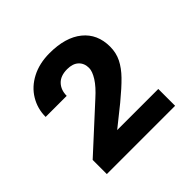

<svg xmlns="http://www.w3.org/2000/svg" viewBox="-112 -818 595 595"><g transform="rotate(-45 185.5 -520.5)"><path d="M29.3 -325.7ZM38.1 -325.7V-387.7L178.2 -516.1Q205.6 -540.5 218.8 -561.5Q231.9 -582.5 231.9 -597.2Q231.9 -617.7 218.8 -630.1Q205.6 -642.6 181.2 -642.6Q151.9 -642.6 136.7 -626.5Q121.6 -610.4 121.6 -585H29.3Q29.3 -621.1 47.4 -651.1Q65.4 -681.2 99.1 -698.7Q132.8 -716.3 177.7 -716.3Q247.1 -716.3 285.9 -684.8Q324.7 -653.3 324.7 -597.7Q324.7 -570.8 313.5 -548.3Q302.2 -525.9 281.2 -504.4Q260.3 -482.9 223.6 -452.6L157.2 -399.4H337.4V-325.7Z"/></g></svg>

Font: Heebo Medium
Style: Regular
Weight: 500
Designer: Oded Ezer
Foundry: Meir Sadan
Version: Version 2.001; ttfautohint (v1.5.14-ce02) -l 8 -r 50 -G 200 